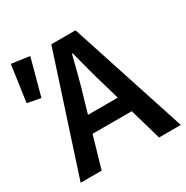

<svg xmlns="http://www.w3.org/2000/svg" viewBox="-155 -801 906 933"><g transform="rotate(-30 298.0 -335.0)"><path d="M253 -348 230 -268H397L374 -348Q358 -400 343.5 -455Q329 -510 315 -564H311Q297 -509 283 -454.5Q269 -400 253 -348ZM34 0 247 -654H383L596 0H474L423 -177H203L152 0ZM0 -466 29 -670 130 -656 75 -452Z"/></g></svg>

Font: Giro Sans Semibold
Style: Regular
Weight: 600
Designer: Paul D. Hunt
Foundry: Adobe Systems Incorporated
Version: Version 1.000;PS 1.0;hotconv 1.0.88;makeotf.lib2.5.647800